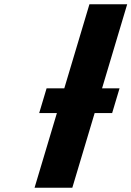

<svg xmlns="http://www.w3.org/2000/svg" viewBox="-20 -880 616 900"><path d="M246.7 -350 142 0H319L423.7 -350H505.7L540.4 -466H458.4L576.2 -860H399.2L281.4 -466H198.4L163.7 -350Z"/></svg>

Font: Hussar
Style: BdSuprExtOblThree
Weight: 700
Foundry: Cannot Into Space Fonts
Version: Version 2.00